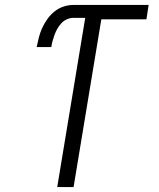

<svg xmlns="http://www.w3.org/2000/svg" viewBox="-20 -755 640 775"><path d="M211 0 324 -683H277Q264 -683 251 -677.5Q238 -672 228.5 -662Q219 -652 212 -640Q205 -628 200.5 -615.5Q196 -603 192.5 -590.5Q189 -578 187 -565H128Q132 -585 137 -604.5Q142 -624 150.5 -642.5Q159 -661 171.5 -678.5Q184 -696 200.5 -709Q217 -722 236.5 -728.5Q256 -735 276 -735H580L571 -677H389L277 0Z"/></svg>

Font: Iosevka Light Extended Oblique
Style: Regular
Weight: 300
Width: 7
Italic angle: -9°
Monospace: yes
Designer: Belleve Invis
Foundry: Belleve Invis
Version: Version 32.5.0; ttfautohint (v1.8.4)